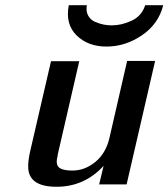

<svg xmlns="http://www.w3.org/2000/svg" viewBox="-20 -704 644 734"><path d="M243 -684H312Q308 -661 317 -644.5Q326 -628 343.5 -620.5Q361 -613 376.5 -610Q392 -607 407 -607Q445 -607 483.5 -625Q522 -643 535 -684H604Q586 -612 522.5 -569Q459 -526 387 -526Q316 -526 272.5 -569Q229 -612 243 -684ZM97 -133 175 -470H283L203 -123Q200 -111 200 -106Q195 -89 198 -77Q202 -52 257 -52Q304 -52 344 -84.5Q384 -117 398 -175L466 -471H573L464 1H359L376 -70Q303 10 196 10Q93 10 88 -60Q86 -88 97 -133Z"/></svg>

Font: Coval
Style: Medium Italic
Weight: 500
Foundry: Context Ltd
Version: Version 001.000